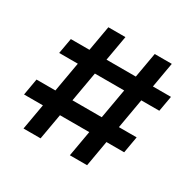

<svg xmlns="http://www.w3.org/2000/svg" viewBox="-152 -867 1050 1033"><g transform="rotate(30 372.5 -350.0)"><path d="M115 0 238 -700H344L221 0ZM26 -160 44 -263H666L648 -160ZM403 0 526 -700H632L510 0ZM78 -448 95 -544H717L700 -448Z"/></g></svg>

Font: SUSE Thin SemiBold
Style: Regular
Weight: 600
Version: Version 1.000